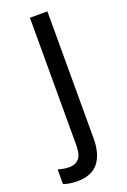

<svg xmlns="http://www.w3.org/2000/svg" viewBox="-190 -586 581 877"><g transform="rotate(-20 100.5 -148.0)"><path d="M27 240Q6 240 -11 237Q-28 234 -40 229V158Q-27 162 -13.5 164.5Q0 167 15 167Q44 167 61 148.5Q78 130 78 84V-536H163V81Q163 157 130 198.5Q97 240 27 240Z"/></g></svg>

Font: Noto Sans Gujarati SemiCondensed
Style: Regular
Weight: 400
Width: 4
Designer: Jelle Bosma - Monotype Design Team, Universal Thirst
Foundry: Monotype Imaging Inc.
Version: Version 2.106; ttfautohint (v1.8.4.7-5d5b)